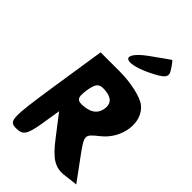

<svg xmlns="http://www.w3.org/2000/svg" viewBox="-331 -1337 1409 1409"><g transform="rotate(45 373.5 -632.5)"><path d="M107 -467C48 -79 49 -50 127 -50C196 -50 214 -77 236 -206L261 -362L383 -204C475 -83 532 -48 618 -58L730 -71L620 -221C510 -371 509 -370 604 -446C733 -548 757 -739 652 -820C606 -856 483 -883 371 -883H171ZM484 -612C475 -556 438 -525 375 -517C297 -507 283 -524 296 -612C309 -700 330 -718 404 -708C465 -700 493 -668 484 -612ZM439 -1114C274 -994 333 -937 526 -1029C638 -1083 659 -1107 627 -1156C606 -1189 585 -1216 582 -1215C579 -1214 514 -1168 439 -1114Z"/></g></svg>

Font: Hussar Skorodowane
Style: Ky
Weight: 700
Foundry: Cannot Into Space Fonts
Version: Version 0.892